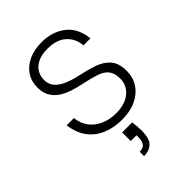

<svg xmlns="http://www.w3.org/2000/svg" viewBox="-212 -602 898 898"><g transform="rotate(-45 237.0 -153.0)"><path d="M246 12Q191 12 147.5 -6.5Q104 -25 77 -61.5Q50 -98 43 -153H91Q95 -114 116.5 -86Q138 -58 172 -43.5Q206 -29 247 -29Q287 -29 315.5 -42Q344 -55 359.5 -78Q375 -101 375 -129Q375 -166 359.5 -186Q344 -206 313 -216.5Q282 -227 235 -237Q199 -244 169 -254.5Q139 -265 117 -281Q95 -297 83 -320Q71 -343 71 -374Q71 -415 91 -445.5Q111 -476 148 -493.5Q185 -511 235 -511Q306 -511 354 -473Q402 -435 409 -362H363Q359 -411 325.5 -440.5Q292 -470 234 -470Q178 -470 148 -444.5Q118 -419 118 -377Q118 -354 130.5 -335.5Q143 -317 171 -302.5Q199 -288 244 -278Q292 -268 332.5 -254.5Q373 -241 397.5 -213.5Q422 -186 422 -134Q422 -92 400.5 -59Q379 -26 339.5 -7Q300 12 246 12ZM197 205V176Q221 176 231 162.5Q241 149 241 124V111H203V54H269Q271 69 272.5 83.5Q274 98 274 109Q274 166 252.5 185.5Q231 205 197 205Z"/></g></svg>

Font: DM Sans 20pt ExtraLight
Style: Regular
Weight: 250
Version: Version 4.004;gftools[0.9.30]